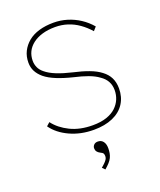

<svg xmlns="http://www.w3.org/2000/svg" viewBox="-137 -615 752 905"><g transform="rotate(-20 239.5 -163.0)"><path d="M45 -81 62 -96Q90 -59 138 -35.5Q186 -12 250 -12Q291 -12 320 -22Q349 -32 367 -49Q385 -66 394 -87.5Q403 -109 403 -133Q403 -182 361 -210Q341 -225 311 -236Q281 -247 241 -256Q196 -267 161.5 -281Q127 -295 105 -313Q85 -330 75 -349.5Q65 -369 65 -393Q65 -424 77.5 -449Q90 -474 112.5 -492.5Q135 -511 167.5 -520.5Q200 -530 240 -530Q275 -530 308 -520Q341 -510 370 -491Q399 -472 422 -445L406 -427Q384 -452 358 -470.5Q332 -489 302.5 -498.5Q273 -508 240 -508Q204 -508 175.5 -499.5Q147 -491 127 -475.5Q107 -460 97 -439.5Q87 -419 87 -394Q87 -377 94 -361Q101 -345 117 -332Q137 -315 169.5 -302Q202 -289 245 -279Q290 -269 323.5 -256.5Q357 -244 379 -227Q402 -210 413.5 -187Q425 -164 425 -133Q425 -90 404 -57.5Q383 -25 343 -7.5Q303 10 248 10Q182 10 128 -15Q74 -40 45 -81ZM221 191Q229 184 236.5 177Q244 170 249.5 162Q255 154 255 144Q255 136 252 131Q249 126 238 121Q228 116 223 109Q218 102 218 92Q218 83 225 75.5Q232 68 245 68Q262 68 271.5 80.5Q281 93 281 114Q281 127 279 138.5Q277 150 272 160.5Q267 171 257.5 181.5Q248 192 234 204Z"/></g></svg>

Font: Mach Thin
Style: Regular
Weight: 250
Version: Version 1.002